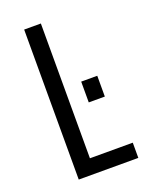

<svg xmlns="http://www.w3.org/2000/svg" viewBox="-134 -771 657 842"><g transform="rotate(-20 195.0 -350.0)"><path d="M85 0V-700H163V-71H363V0ZM317 -400V-303H242V-400Z"/></g></svg>

Font: Bebas Neue Regular
Style: Regular
Weight: 400
Designer: Ryoichi Tsunekawa & LGV (GE)
Foundry: Free Software Foundation, Inc.
Version: Version 1.003 August 13, 2016